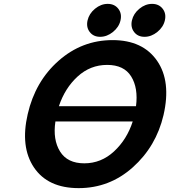

<svg xmlns="http://www.w3.org/2000/svg" viewBox="-20 -948 878 991"><path d="M282 -634Q403 -741 561 -741Q717 -741 791 -634Q864 -528 824 -354Q786 -192 665 -84Q545 23 386 23Q227 23 155 -84Q84 -190 123 -359Q162 -528 282 -634ZM682 -400Q694 -494 657 -553.5Q620 -613 533 -613Q446 -613 380.5 -553Q315 -493 284 -400ZM266 -321Q252 -227 290 -166Q328 -105 415 -105Q502 -105 568.5 -166.5Q635 -228 665 -321ZM443 -783Q424 -808 432 -843Q440 -878 470.5 -903Q501 -928 536 -928Q571 -928 590.5 -903Q610 -878 602 -843Q594 -808 563 -783Q532 -758 497 -758Q462 -758 443 -783ZM672 -783Q653 -808 661 -843Q669 -878 699.5 -903Q730 -928 765 -928Q800 -928 819.5 -903Q839 -878 831 -843Q823 -808 792 -783Q761 -758 726 -758Q691 -758 672 -783Z"/></svg>

Font: Miedinger
Style: Bold-Italic
Weight: 700
Italic angle: -13°
Version: Version 001.000